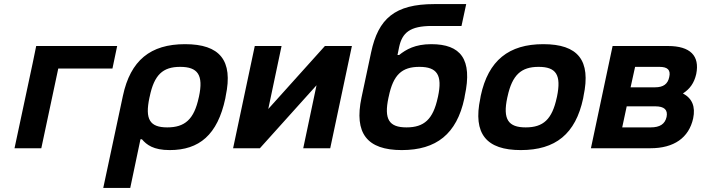

<svg xmlns="http://www.w3.org/2000/svg" viewBox="-20 -725 3429 939"><path d="M51 0H182L265 -390H530L553 -500H157L140 -417Z M1082 -244 1084 -256C1121 -430 1055 -509 885 -509C716 -509 618 -430 581 -256L485 194H617L667 -44H674C697 -17 730 9 810 9C954 9 1044 -65 1082 -244ZM711 -248 712 -252C734 -359 776 -398 861 -398C947 -398 976 -359 953 -252L952 -248C929 -141 884 -102 798 -102C713 -102 688 -141 711 -248Z M1120 0H1251L1528 -308L1463 0H1595L1701 -500H1569L1292 -192L1357 -500H1226Z M2251 -244 2253 -256C2292 -436 2233 -509 2089 -509C2010 -509 1966 -483 1932 -456H1924L1932 -495C1947 -565 1985 -598 2092 -598H2237L2260 -705H2104C1911 -705 1830 -634 1795 -469L1748 -248C1711 -73 1775 9 1945 9C2114 9 2214 -70 2251 -244ZM1880 -248 1881 -252C1903 -359 1945 -398 2031 -398C2117 -398 2145 -359 2122 -252L2121 -248C2098 -141 2054 -102 1968 -102C1883 -102 1857 -141 1880 -248Z M2331 -256 2329 -244C2292 -70 2359 9 2527 9C2697 9 2795 -70 2832 -244L2834 -256C2871 -430 2807 -509 2637 -509C2469 -509 2368 -430 2331 -256ZM2461 -248 2462 -252C2485 -359 2529 -398 2614 -398C2700 -398 2726 -359 2704 -252L2703 -248C2680 -141 2637 -102 2551 -102C2466 -102 2438 -141 2461 -248Z M2870 0H3161C3276 0 3349 -51 3370 -146C3382 -204 3365 -244 3320 -268C3354 -290 3375 -319 3385 -363C3403 -452 3356 -500 3247 -500H2976ZM3023 -102 3045 -205H3184C3229 -205 3247 -188 3240 -153C3232 -118 3207 -102 3162 -102ZM3064 -298 3086 -398H3205C3245 -398 3261 -383 3253 -348C3246 -314 3224 -298 3184 -298Z"/></svg>

Font: LT Wave Text Bold Italic
Style: Regular
Weight: 700
Designer: Daniel Lyons
Version: Version 2.5 (Glyphs App)